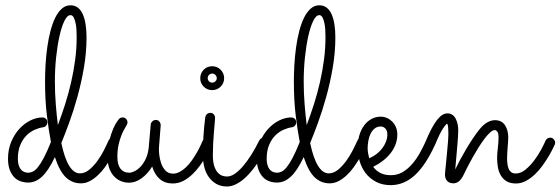

<svg xmlns="http://www.w3.org/2000/svg" viewBox="-20 -674 2084 714"><path d="M208 -142.1Q231.9 -29.3 277.3 -29.3Q294.9 -29.3 311 -42.2Q327.1 -55.2 341.1 -74Q355 -92.8 365.7 -113.8Q376.5 -134.8 383.3 -150.4Q388.2 -162.1 400.4 -162.1Q408.2 -162.1 413.6 -156.2Q418.9 -150.4 418.9 -143.6Q418.9 -139.6 417.5 -136.7Q414.1 -128.4 407.5 -114.5Q400.9 -100.6 391.4 -84.7Q381.8 -68.8 370.1 -52.2Q358.4 -35.6 344.2 -22.5Q330.1 -9.3 314.2 -0.7Q298.3 7.8 280.8 7.8Q248 7.8 224.6 -14.9Q201.2 -37.6 184.1 -89.8Q160.6 -40 136.7 -17.6Q112.8 4.9 85 4.9Q70.3 4.9 56.6 0.2Q43 -4.4 32.7 -15.1Q22.5 -25.9 16.1 -42.7Q9.8 -59.6 9.8 -84Q9.8 -117.7 21.5 -146Q33.2 -174.3 51.8 -194.6Q70.3 -214.8 93 -226.1Q115.7 -237.3 138.2 -237.3Q145.5 -237.3 150.9 -232.2Q156.2 -227.1 156.2 -219.2Q156.2 -212.4 151.9 -207Q147.5 -201.7 140.1 -200.7Q125.5 -198.7 108.9 -191.4Q92.3 -184.1 78.4 -170.2Q64.5 -156.2 55.4 -134.8Q46.4 -113.3 46.4 -83.5Q46.4 -59.1 56.4 -45.4Q66.4 -31.7 85.4 -31.7Q93.3 -31.7 102.1 -35.9Q110.8 -40 120.8 -52.2Q130.9 -64.5 142.8 -86.9Q154.8 -109.4 169.4 -146Q161.1 -189 154.3 -245.1Q147.5 -301.3 147.5 -370.6Q147.5 -400.9 149.4 -433.8Q151.4 -466.8 155.8 -498.3Q160.2 -529.8 167.5 -558.1Q174.8 -586.4 185.3 -607.9Q195.8 -629.4 210 -641.8Q224.1 -654.3 242.2 -654.3Q258.3 -654.3 269.5 -645.5Q280.8 -636.7 287.8 -621.1Q294.9 -605.5 298.3 -583.5Q301.8 -561.5 301.8 -535.2Q301.8 -478.5 292 -421.9Q282.2 -365.2 267.8 -313.5Q253.4 -261.7 237.3 -217.8Q221.2 -173.8 208 -142.1ZM265.1 -535.6Q265.1 -547.9 264.4 -562Q263.7 -576.2 261 -588.6Q258.3 -601.1 253.9 -609.4Q249.5 -617.7 242.2 -617.7Q230 -617.7 219.5 -596.2Q209 -574.7 201.2 -539.8Q193.4 -504.9 188.7 -460.7Q184.1 -416.5 184.1 -371.6Q184.1 -328.6 187.5 -285.6Q190.9 -242.7 195.3 -209Q209.5 -246.6 222.2 -286.4Q234.9 -326.2 244.4 -367.7Q253.9 -409.2 259.5 -451.4Q265.1 -493.7 265.1 -535.6Z M545.9 -54.7Q528.8 -26.9 506.1 -10.7Q483.4 5.4 460.4 5.4Q441.9 5.4 427.2 -1.5Q412.6 -8.3 401.9 -20.8Q391.1 -33.2 385.5 -50.8Q379.9 -68.4 379.9 -90.3Q379.9 -124.5 386.5 -150.9Q393.1 -177.2 400.9 -195.1Q408.7 -212.9 415.5 -222.2Q422.4 -231.4 422.4 -231.4Q424.8 -234.4 428.5 -235.8Q432.1 -237.3 436 -237.3Q443.8 -237.3 449 -231.7Q454.1 -226.1 454.1 -218.8Q454.1 -215.8 452.9 -212.9Q451.7 -210 450.2 -207Q447.8 -202.6 442.4 -193.6Q437 -184.6 431.2 -169.9Q425.3 -155.3 420.9 -135.5Q416.5 -115.7 416.5 -90.3Q416.5 -61.5 428 -46.6Q439.5 -31.7 460.4 -31.7Q469.2 -31.7 480.7 -37.4Q492.2 -43 503.2 -54.7Q514.2 -66.4 522.5 -84.5Q530.8 -102.5 533.2 -127L540.5 -210.9Q541.5 -218.3 546.9 -223.1Q552.2 -228 559.6 -228Q567.9 -228 572.8 -221.9Q577.6 -215.8 577.6 -208L571.3 -127Q570.3 -116.7 572 -100.1Q573.7 -83.5 579.1 -67.4Q584.5 -51.3 595.2 -39.8Q606 -28.3 623.5 -28.3Q636.2 -28.3 648.4 -34.9Q660.6 -41.5 671.9 -52.2Q683.1 -63 692.6 -76.4Q702.1 -89.8 710.2 -103.5Q718.3 -117.2 724.1 -129.6Q730 -142.1 733.9 -150.9Q736.3 -156.2 740.7 -159.2Q745.1 -162.1 750.5 -162.1Q759.3 -162.1 764.2 -156.2Q769 -150.4 769 -143.6Q769 -139.6 767.6 -136.2Q765.6 -132.3 760 -119.9Q754.4 -107.4 745.4 -91.6Q736.3 -75.7 723.6 -58.1Q710.9 -40.5 695.3 -25.6Q679.7 -10.7 661.4 -1.2Q643.1 8.3 622.1 8.3Q593.3 8.3 574.2 -8.1Q555.2 -24.4 545.9 -54.7Z M813.5 -383.3Q813.5 -364.7 800.5 -351.8Q787.6 -338.9 769 -338.9Q750.5 -338.9 737.5 -351.8Q724.6 -364.7 724.6 -383.3Q724.6 -392.6 728 -400.6Q731.4 -408.7 737.5 -414.8Q743.7 -420.9 751.7 -424.3Q759.8 -427.7 769 -427.7Q778.3 -427.7 786.4 -424.3Q794.4 -420.9 800.5 -414.8Q806.6 -408.7 810.1 -400.6Q813.5 -392.6 813.5 -383.3ZM734.4 -97.2Q734.4 -167.5 743.2 -237.3Q744.1 -244.1 749.3 -249.3Q754.4 -254.4 762.7 -254.4Q770 -254.4 774.9 -248.8Q779.8 -243.2 779.8 -235.8Q779.8 -232.9 778.6 -218.3Q777.3 -203.6 775.6 -183.3Q773.9 -163.1 772.7 -140.4Q771.5 -117.7 771.5 -98.6Q771.5 -72.8 776.6 -56.9Q781.7 -41 789.8 -32.2Q797.9 -23.4 806.9 -20.5Q815.9 -17.6 824.2 -17.6Q837.9 -17.6 852.5 -27.3Q867.2 -37.1 882.6 -54.7Q897.9 -72.3 913.6 -96.9Q929.2 -121.6 944.3 -151.9Q946.8 -156.7 951.2 -159.4Q955.6 -162.1 960.9 -162.1Q968.8 -162.1 973.9 -156.2Q979 -150.4 979 -143.6Q979 -138.7 977.1 -135.3Q971.2 -124 962.4 -107.9Q953.6 -91.8 942.4 -74.7Q931.2 -57.6 917.7 -40.8Q904.3 -23.9 889.2 -10.5Q874 2.9 857.4 11.2Q840.8 19.5 823.7 19.5Q801.8 19.5 785.2 10.3Q768.6 1 757.1 -14.6Q745.6 -30.3 740 -51.5Q734.4 -72.8 734.4 -97.2ZM786.1 -383.3Q786.1 -390.1 781 -395.3Q775.9 -400.4 769 -400.4Q762.2 -400.4 757.3 -395.3Q752.4 -390.1 752.4 -383.3Q752.4 -376.5 757.3 -371.6Q762.2 -366.7 769 -366.7Q775.9 -366.7 781 -371.6Q786.1 -376.5 786.1 -383.3Z M1133.3 -142.1Q1157.2 -29.3 1202.6 -29.3Q1220.2 -29.3 1236.3 -42.2Q1252.4 -55.2 1266.4 -74Q1280.3 -92.8 1291 -113.8Q1301.8 -134.8 1308.6 -150.4Q1313.5 -162.1 1325.7 -162.1Q1333.5 -162.1 1338.9 -156.2Q1344.2 -150.4 1344.2 -143.6Q1344.2 -139.6 1342.8 -136.7Q1339.4 -128.4 1332.8 -114.5Q1326.2 -100.6 1316.7 -84.7Q1307.1 -68.8 1295.4 -52.2Q1283.7 -35.6 1269.5 -22.5Q1255.4 -9.3 1239.5 -0.7Q1223.6 7.8 1206.1 7.8Q1173.3 7.8 1149.9 -14.9Q1126.5 -37.6 1109.4 -89.8Q1085.9 -40 1062 -17.6Q1038.1 4.9 1010.3 4.9Q995.6 4.9 981.9 0.2Q968.3 -4.4 958 -15.1Q947.8 -25.9 941.4 -42.7Q935.1 -59.6 935.1 -84Q935.1 -117.7 946.8 -146Q958.5 -174.3 977.1 -194.6Q995.6 -214.8 1018.3 -226.1Q1041 -237.3 1063.5 -237.3Q1070.8 -237.3 1076.2 -232.2Q1081.5 -227.1 1081.5 -219.2Q1081.5 -212.4 1077.1 -207Q1072.8 -201.7 1065.4 -200.7Q1050.8 -198.7 1034.2 -191.4Q1017.6 -184.1 1003.7 -170.2Q989.7 -156.2 980.7 -134.8Q971.7 -113.3 971.7 -83.5Q971.7 -59.1 981.7 -45.4Q991.7 -31.7 1010.7 -31.7Q1018.6 -31.7 1027.3 -35.9Q1036.1 -40 1046.1 -52.2Q1056.2 -64.5 1068.1 -86.9Q1080.1 -109.4 1094.7 -146Q1086.4 -189 1079.6 -245.1Q1072.8 -301.3 1072.8 -370.6Q1072.8 -400.9 1074.7 -433.8Q1076.7 -466.8 1081.1 -498.3Q1085.4 -529.8 1092.8 -558.1Q1100.1 -586.4 1110.6 -607.9Q1121.1 -629.4 1135.3 -641.8Q1149.4 -654.3 1167.5 -654.3Q1183.6 -654.3 1194.8 -645.5Q1206.1 -636.7 1213.1 -621.1Q1220.2 -605.5 1223.6 -583.5Q1227.1 -561.5 1227.1 -535.2Q1227.1 -478.5 1217.3 -421.9Q1207.5 -365.2 1193.1 -313.5Q1178.7 -261.7 1162.6 -217.8Q1146.5 -173.8 1133.3 -142.1ZM1190.4 -535.6Q1190.4 -547.9 1189.7 -562Q1189 -576.2 1186.3 -588.6Q1183.6 -601.1 1179.2 -609.4Q1174.8 -617.7 1167.5 -617.7Q1155.3 -617.7 1144.8 -596.2Q1134.3 -574.7 1126.5 -539.8Q1118.7 -504.9 1114 -460.7Q1109.4 -416.5 1109.4 -371.6Q1109.4 -328.6 1112.8 -285.6Q1116.2 -242.7 1120.6 -209Q1134.8 -246.6 1147.5 -286.4Q1160.2 -326.2 1169.7 -367.7Q1179.2 -409.2 1184.8 -451.4Q1190.4 -493.7 1190.4 -535.6Z M1367.7 -53.7Q1377.9 -39.6 1394 -31Q1410.2 -22.5 1433.6 -22.5Q1457.5 -22.5 1477.1 -33.9Q1496.6 -45.4 1512.7 -64Q1528.8 -82.5 1541.5 -105.5Q1554.2 -128.4 1564.5 -151.4Q1566.9 -156.7 1571.3 -159.4Q1575.7 -162.1 1581.1 -162.1Q1589.4 -162.1 1594.5 -156.2Q1599.6 -150.4 1599.6 -143.6Q1599.6 -141.1 1599.1 -139.4Q1598.6 -137.7 1597.7 -135.7Q1564 -61.5 1524.2 -23.9Q1484.4 13.7 1434.1 14.6Q1401.9 14.6 1378.4 2.2Q1355 -10.3 1339.8 -30Q1324.7 -49.8 1317.4 -74.7Q1310.1 -99.6 1310.1 -124.5Q1310.1 -149.4 1316.2 -170.4Q1322.3 -191.4 1333.7 -207Q1345.2 -222.7 1361.1 -231.4Q1377 -240.2 1396 -240.2Q1407.2 -240.2 1418.2 -235.6Q1429.2 -231 1438 -222.4Q1446.8 -213.9 1452.1 -201.7Q1457.5 -189.5 1457.5 -173.8Q1457.5 -153.8 1450.7 -136.2Q1443.8 -118.7 1431.9 -103.5Q1419.9 -88.4 1403.3 -75.7Q1386.7 -63 1367.7 -53.7ZM1353 -85.4Q1368.2 -91.8 1380.6 -101.6Q1393.1 -111.3 1401.9 -123Q1410.6 -134.8 1415.5 -147.7Q1420.4 -160.6 1420.4 -173.8Q1420.4 -188.5 1413.1 -196Q1405.8 -203.6 1396 -203.6Q1382.8 -203.6 1373.5 -196.3Q1364.3 -189 1358.4 -177.2Q1352.5 -165.5 1349.9 -151.1Q1347.2 -136.7 1347.2 -122.6Q1347.2 -113.8 1348.9 -104Q1350.6 -94.2 1353 -85.4Z M1672.9 -43.9Q1680.7 -60.1 1690.9 -79.3Q1701.2 -98.6 1712.9 -118.4Q1724.6 -138.2 1737.5 -157.7Q1750.5 -177.2 1764.6 -194.8Q1778.8 -211.9 1793.2 -219.5Q1807.6 -227.1 1820.3 -227.1Q1845.7 -227.1 1857.9 -208.5Q1870.1 -189.9 1870.1 -162.6Q1870.1 -156.2 1869.4 -147.2Q1868.7 -138.2 1867.9 -127.9Q1867.2 -117.7 1866.5 -107.2Q1865.7 -96.7 1865.7 -87.4Q1865.7 -75.7 1866.9 -64.9Q1868.2 -54.2 1871.6 -46.1Q1875 -38.1 1881.3 -33.4Q1887.7 -28.8 1897.9 -28.8Q1916.5 -28.8 1934.1 -43.2Q1951.7 -57.6 1966.6 -77.4Q1981.4 -97.2 1992.4 -117.7Q2003.4 -138.2 2008.8 -150.9Q2011.2 -156.2 2015.9 -159.2Q2020.5 -162.1 2025.9 -162.1Q2034.2 -162.1 2039.3 -156Q2044.4 -149.9 2044.4 -143.1Q2044.4 -139.6 2043 -136.2Q2041 -132.3 2035.2 -120.1Q2029.3 -107.9 2019.8 -92Q2010.3 -76.2 1997.6 -58.3Q1984.9 -40.5 1969.5 -25.9Q1954.1 -11.2 1936.3 -1.5Q1918.5 8.3 1898.9 8.3Q1877 8.3 1863.3 -0.2Q1849.6 -8.8 1841.8 -22.7Q1834 -36.6 1831.3 -53.5Q1828.6 -70.3 1828.6 -87.4Q1828.6 -94.7 1829.3 -104Q1830.1 -113.3 1831.3 -123.5Q1832.5 -133.8 1833.3 -144Q1834 -154.3 1834 -163.6Q1834 -179.2 1829.1 -184.8Q1824.2 -190.4 1820.3 -190.4Q1812.5 -190.4 1802.5 -181.4Q1792.5 -172.4 1781.5 -157.7Q1770.5 -143.1 1759 -124.8Q1747.6 -106.4 1737.5 -88.4Q1727.5 -70.3 1719 -54Q1710.4 -37.6 1705.6 -26.9Q1695.8 -6.3 1686 0.7Q1676.3 7.8 1666 7.8Q1651.9 7.8 1643.3 -0.7Q1634.8 -9.3 1634.8 -24.9Q1634.8 -28.3 1635.7 -38.3Q1636.7 -48.3 1638.2 -62.3Q1639.6 -76.2 1641.1 -92.3Q1642.6 -108.4 1644 -124.3Q1645.5 -140.1 1646.5 -153.8Q1647.5 -167.5 1647.5 -176.8Q1647.5 -189 1646.5 -200.2Q1645.5 -211.4 1642.6 -213.9Q1638.2 -212.4 1627 -195.6Q1615.7 -178.7 1598.1 -136.2Q1595.7 -130.9 1590.8 -127.9Q1585.9 -125 1580.6 -125Q1572.3 -125 1567.4 -130.6Q1562.5 -136.2 1562.5 -143.6Q1562.5 -147 1564 -150.9Q1585.9 -203.1 1605.2 -227.8Q1624.5 -252.4 1643.6 -252.4Q1654.8 -252.4 1662.6 -246.8Q1670.4 -241.2 1675 -231.9Q1679.7 -222.7 1681.9 -211.4Q1684.1 -200.2 1684.1 -188.5Q1684.1 -179.7 1682.9 -161.1Q1681.6 -142.6 1679.7 -121.3Q1677.7 -100.1 1676 -79.1Q1674.3 -58.1 1672.9 -43.9Z"/></svg>

Font: Sacramento
Style: Regular
Weight: 400
Designer: Astigmatic (AOETI)
Foundry: Astigmatic (AOETI)
Version: Version 1.000